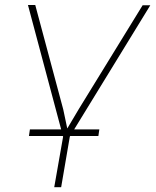

<svg xmlns="http://www.w3.org/2000/svg" viewBox="-20 -549 627 771"><path d="M375 -2.9H261.7L260.3 0L225.6 202.6H197.8L233.4 0L232.4 -2.9H96.2L100.1 -29.3H225.6L92.3 -528.8H121.6L233.9 -109.9L250 -33.7H250.5L296.9 -111.8L552.7 -527.8H583.5L277.8 -29.3H378.9Z"/></svg>

Font: Roboto Mono Thin
Style: Italic
Weight: 250
Designer: Google
Version: Version 2.000985; 2015; ttfautohint (v1.3)